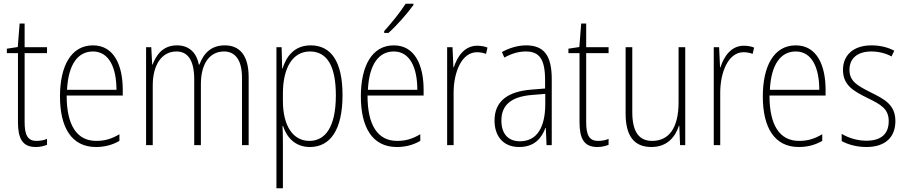

<svg xmlns="http://www.w3.org/2000/svg" viewBox="-20 -784 4894 1037"><path d="M177 -23C128 -23 113 -57 113 -125V-497H234V-529H113V-657H86L76 -530L17 -521V-497H77V-125C77 -36 101 10 173 10C198 10 217 5 234 -2V-34C219 -27 199 -23 177 -23Z M482 -539C363 -539 304 -426 304 -263C304 -98 365 10 498 10C548 10 588 -2 625 -23V-59C581 -33 545 -23 500 -23C394 -23 340 -109 340 -268H643V-299C643 -428 598 -539 482 -539ZM482 -506C571 -506 609 -415 609 -299H342C349 -437 401 -506 482 -506Z M1194 -539C1121 -539 1080 -497 1057 -435H1054C1043 -494 1006 -539 936 -539C857 -539 823 -484 804 -435H802L797 -529H769V0H805V-324C805 -428 850 -506 933 -506C988 -506 1029 -468 1029 -355V0H1065V-329C1065 -443 1114 -506 1190 -506C1246 -506 1287 -466 1287 -364V0H1323V-367C1323 -486 1274 -539 1194 -539Z M1658 -539C1570 -539 1527 -480 1506 -414H1504L1501 -529H1473V233H1508V-15C1508 -48 1507 -80 1506 -103H1509C1527 -46 1571 10 1654 10C1763 10 1830 -82 1830 -270C1830 -449 1770 -539 1658 -539ZM1654 -506C1749 -506 1794 -423 1794 -269C1794 -95 1735 -23 1651 -23C1564 -23 1508 -102 1508 -239V-283C1509 -417 1560 -506 1654 -506Z M2213 -757V-764H2171C2140 -716 2099 -665 2055 -616V-606H2078C2122 -645 2180 -711 2213 -757ZM2107 -539C1988 -539 1929 -426 1929 -263C1929 -98 1990 10 2123 10C2173 10 2213 -2 2250 -23V-59C2206 -33 2170 -23 2125 -23C2019 -23 1965 -109 1965 -268H2268V-299C2268 -428 2223 -539 2107 -539ZM2107 -506C2196 -506 2234 -415 2234 -299H1967C1974 -437 2026 -506 2107 -506Z M2557 -537C2487 -537 2449 -476 2431 -420H2429L2424 -529H2395V0H2430V-283C2430 -395 2474 -502 2556 -502C2575 -502 2592 -498 2605 -493L2613 -527C2596 -534 2576 -537 2557 -537Z M2821 -539C2777 -539 2731 -525 2691 -503L2704 -473C2747 -497 2785 -506 2820 -506C2892 -506 2924 -466 2924 -352V-306L2850 -300C2723 -290 2651 -238 2651 -133C2651 -54 2693 10 2784 10C2867 10 2905 -38 2926 -93H2928L2932 0H2960V-357C2960 -486 2917 -539 2821 -539ZM2852 -271 2925 -277V-219C2924 -100 2883 -21 2788 -21C2725 -21 2688 -61 2688 -133C2688 -219 2744 -262 2852 -271Z M3210 -23C3161 -23 3146 -57 3146 -125V-497H3267V-529H3146V-657H3119L3109 -530L3050 -521V-497H3110V-125C3110 -36 3134 10 3206 10C3231 10 3250 5 3267 -2V-34C3252 -27 3232 -23 3210 -23Z M3681 -529H3645V-232C3645 -90 3591 -23 3502 -23C3433 -23 3395 -70 3395 -178V-529H3359V-170C3359 -51 3404 10 3498 10C3586 10 3628 -47 3647 -105H3649L3653 0H3681Z M3997 -537C3927 -537 3889 -476 3871 -420H3869L3864 -529H3835V0H3870V-283C3870 -395 3914 -502 3996 -502C4015 -502 4032 -498 4045 -493L4053 -527C4036 -534 4016 -537 3997 -537Z M4278 -539C4159 -539 4100 -426 4100 -263C4100 -98 4161 10 4294 10C4344 10 4384 -2 4421 -23V-59C4377 -33 4341 -23 4296 -23C4190 -23 4136 -109 4136 -268H4439V-299C4439 -428 4394 -539 4278 -539ZM4278 -506C4367 -506 4405 -415 4405 -299H4138C4145 -437 4197 -506 4278 -506Z M4816 -130C4816 -220 4755 -249 4681 -286C4610 -322 4568 -345 4568 -407C4568 -471 4614 -506 4686 -506C4725 -506 4766 -496 4795 -479L4810 -510C4777 -528 4734 -539 4687 -539C4587 -539 4533 -484 4533 -407C4533 -323 4590 -292 4667 -254C4736 -220 4780 -197 4780 -130C4780 -63 4742 -24 4659 -24C4610 -24 4563 -39 4526 -61V-22C4555 -6 4602 10 4659 10C4763 10 4816 -44 4816 -130Z"/></svg>

Font: Noto Sans Bengali Condensed ExtraLight
Style: Regular
Weight: 200
Width: 3
Designer: Joana Ranito - Universal Thirst; Jelle Bosma - Monotype Design Team
Foundry: Universal Thirst ehf.
Version: Version 3.000